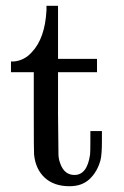

<svg xmlns="http://www.w3.org/2000/svg" viewBox="-20 -635 429 665"><path d="M141 -600V-615H181V-431H316V-385H181V-241Q182 -116 182.5 -99.5Q183 -83 189 -68Q203 -29 238 -29Q282 -29 292 -100Q293 -108 293 -146V-181H333V-146Q333 -100 328 -80Q317 -40 290.5 -15Q264 10 221 10Q167 10 135 -19.5Q103 -49 98 -100Q97 -107 97 -248V-385H18V-422H27Q64 -425 90 -454Q136 -502 141 -600Z"/></svg>

Font: MathJax_Main
Style: Regular
Weight: 400
Version: Version 1.1